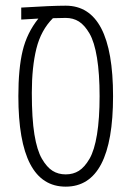

<svg xmlns="http://www.w3.org/2000/svg" viewBox="-20 -660 472 689"><path d="M215.8 -639.6Q385.7 -639.6 385.7 -314.9Q385.7 9.8 215.8 9.8Q45.9 9.8 45.9 -314.9Q45.9 -414.1 61.3 -478Q76.7 -542 117.7 -593.3L56.2 -589.8V-632.8Q165.5 -639.6 215.8 -639.6ZM215.8 -595.7 169.9 -594.7Q127 -551.8 110.6 -485.6Q94.2 -419.4 94.2 -326.9Q94.2 -234.4 103.5 -177.5Q112.8 -120.6 130.4 -90.3Q147.9 -60.1 168.5 -47.1Q189 -34.2 215.8 -34.2Q242.7 -34.2 263.2 -47.1Q283.7 -60.1 301.3 -90.3Q318.8 -120.6 328.1 -177.5Q337.4 -234.4 337.4 -314.9Q337.4 -395.5 328.1 -452.4Q318.8 -509.3 301.3 -539.6Q283.7 -569.8 263.2 -582.8Q242.7 -595.7 215.8 -595.7Z"/></svg>

Font: Open Sans Hebrew Condensed Light
Style: Regular
Weight: 300
Width: 3
Foundry: Ascender Corporation, Yanek Iontef
Version: Version 2.001;PS 002.001;hotconv 1.0.70;makeotf.lib2.5.58329